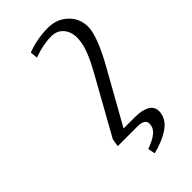

<svg xmlns="http://www.w3.org/2000/svg" viewBox="-203 -565 739 739"><g transform="rotate(-45 166.5 -196.0)"><path d="M88.9 0 94.2 -32.2 223.1 -263.2Q266.1 -339.8 272 -383.8Q273.9 -398.4 273.9 -404.8Q273.9 -438 255.9 -459Q237.8 -480 207 -480Q162.1 -480 109.9 -460.9L106.9 -491.2Q162.6 -512.2 220.2 -512.2Q269.5 -512.2 301.5 -481.4Q333.5 -450.7 333.5 -406.2Q333.5 -397.5 332 -388.2Q323.7 -336.4 270 -241.2L152.8 -32.2H215.8Q252.4 -32.2 274.7 -20Q296.9 -7.8 296.9 18.1Q296.9 21 295.9 27.8Q290.5 62 255.4 85Q220.2 107.9 169.9 120.1L164.1 90.8Q231 67.4 235.8 34.2Q236.8 29.3 236.8 26.4Q236.8 0 196.8 0Z"/></g></svg>

Font: Gawaa
Style: Italic
Weight: 400
Designer: T. Christopher White
Version: Version 1.0